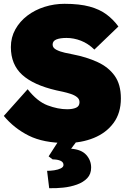

<svg xmlns="http://www.w3.org/2000/svg" viewBox="-22 -740 683 1007"><path d="M325 10Q206 10 129 -28.5Q52 -67 -2 -132L123 -272Q173 -208 227.5 -187.5Q282 -167 330 -167Q359 -167 377 -175Q395 -183 395 -204Q395 -220 382 -230.5Q369 -241 349 -247.5Q329 -254 309 -258.5Q289 -263 274 -266Q153 -294 94 -348Q35 -402 35 -493Q35 -544 58.5 -586Q82 -628 121.5 -658Q161 -688 211.5 -704Q262 -720 316 -720Q395 -720 448 -705.5Q501 -691 537 -664Q573 -637 599 -601L473 -480Q440 -512 402.5 -526.5Q365 -541 327 -541Q293 -541 273.5 -533Q254 -525 254 -506Q254 -489 273.5 -479Q293 -469 318 -463.5Q343 -458 359 -455Q432 -441 489.5 -414.5Q547 -388 579.5 -342.5Q612 -297 612 -224Q612 -147 573.5 -95Q535 -43 470 -16.5Q405 10 325 10ZM236 247 225 156Q243 156 263 153Q283 150 297 143Q311 136 311 125Q311 110 295 103Q279 96 254 96L233 80L300 -24H399L351 40Q405 44 430.5 72.5Q456 101 456 139Q456 173 435.5 194.5Q415 216 381.5 228Q348 240 310 244Q272 248 236 247Z"/></svg>

Font: Lexend Black
Style: Regular
Weight: 900
Designer: Bonnie Shaver-Troup, Thomas Jockin
Foundry: Lexend
Version: Version 1.007; ttfautohint (v1.8.3)